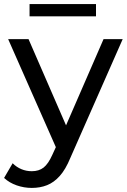

<svg xmlns="http://www.w3.org/2000/svg" viewBox="-42 -722 622 942"><path d="M114 200Q76 200 40 187.5Q4 175 -22 151L20 79Q39 98 63 108Q87 118 114 118Q149 118 172 100Q195 82 215 37L232 0L-2 -530H98L282 -107L466 -530H560L303 53Q280 109 251.5 141Q223 173 189 186.5Q155 200 114 200ZM103 -642V-702H429V-642Z"/></svg>

Font: Montserrat Z Med
Style: Regular
Weight: 500
Designer: Julieta Ulanovsky
Foundry: Julieta Ulanovsky
Version: Version 8.000